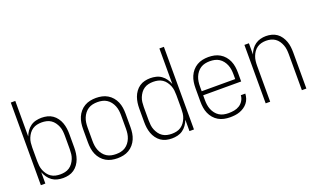

<svg xmlns="http://www.w3.org/2000/svg" viewBox="-77 -1166 2655 1605"><g transform="rotate(-20 1250.0 -363.5)"><path d="M266 8Q241 8 215.5 2Q190 -4 169 -19Q148 -34 133 -55.5Q118 -77 109 -101V0H69V-735H109V-419Q118 -443 133 -464.5Q148 -486 169 -501Q190 -516 215.5 -522Q241 -528 266 -528Q292 -528 317 -522Q342 -516 363 -501.5Q384 -487 399.5 -465.5Q415 -444 423.5 -420Q432 -396 435.5 -371Q439 -346 439 -320V-200Q439 -174 435.5 -149Q432 -124 423.5 -100Q415 -76 399.5 -54.5Q384 -33 363 -18.5Q342 -4 317 2Q292 8 266 8ZM254 -29Q275 -29 296 -33.5Q317 -38 335 -50Q353 -62 365.5 -79.5Q378 -97 386 -116.5Q394 -136 396.5 -157.5Q399 -179 399 -200V-320Q399 -341 396.5 -362.5Q394 -384 386 -403.5Q378 -423 365.5 -440.5Q353 -458 335 -470Q317 -482 296 -486.5Q275 -491 254 -491Q233 -491 212 -486.5Q191 -482 173 -470Q155 -458 142.5 -440.5Q130 -423 122 -403.5Q114 -384 111.5 -362.5Q109 -341 109 -320V-200Q109 -179 111.5 -157.5Q114 -136 122 -116.5Q130 -97 142.5 -79.5Q155 -62 173 -50Q191 -38 212 -33.5Q233 -29 254 -29Z M750 8Q723 8 697 2.5Q671 -3 648 -16.5Q625 -30 607.5 -50.5Q590 -71 579.5 -95.5Q569 -120 565 -146.5Q561 -173 561 -200V-320Q561 -347 565 -373.5Q569 -400 579.5 -424.5Q590 -449 607.5 -469.5Q625 -490 648 -503.5Q671 -517 697 -522.5Q723 -528 750 -528Q777 -528 803 -522.5Q829 -517 852 -503.5Q875 -490 892.5 -469.5Q910 -449 920.5 -424.5Q931 -400 935 -373.5Q939 -347 939 -320V-200Q939 -173 935 -146.5Q931 -120 920.5 -95.5Q910 -71 892.5 -50.5Q875 -30 852 -16.5Q829 -3 803 2.5Q777 8 750 8ZM750 -29Q772 -29 793 -33.5Q814 -38 832 -49.5Q850 -61 863.5 -78.5Q877 -96 885 -116Q893 -136 896 -157Q899 -178 899 -200V-320Q899 -342 896 -363Q893 -384 885 -404Q877 -424 863.5 -441.5Q850 -459 832 -470.5Q814 -482 793 -486.5Q772 -491 750 -491Q728 -491 707 -486.5Q686 -482 668 -470.5Q650 -459 636.5 -441.5Q623 -424 615 -404Q607 -384 604 -363Q601 -342 601 -320V-200Q601 -178 604 -157Q607 -136 615 -116Q623 -96 636.5 -78.5Q650 -61 668 -49.5Q686 -38 707 -33.5Q728 -29 750 -29Z M1234 8Q1208 8 1183 2Q1158 -4 1137 -18.5Q1116 -33 1100.5 -54.5Q1085 -76 1076.5 -100Q1068 -124 1064.5 -149Q1061 -174 1061 -200V-320Q1061 -346 1064.5 -371Q1068 -396 1076.5 -420Q1085 -444 1100.5 -465.5Q1116 -487 1137 -501.5Q1158 -516 1183 -522Q1208 -528 1234 -528Q1259 -528 1284.5 -522Q1310 -516 1331 -501Q1352 -486 1367 -464.5Q1382 -443 1391 -419V-735H1431V0H1391V-101Q1382 -77 1367 -55.5Q1352 -34 1331 -19Q1310 -4 1284.5 2Q1259 8 1234 8ZM1246 -29Q1267 -29 1288 -33.5Q1309 -38 1327 -50Q1345 -62 1357.5 -79.5Q1370 -97 1378 -116.5Q1386 -136 1388.5 -157.5Q1391 -179 1391 -200V-320Q1391 -341 1388.5 -362.5Q1386 -384 1378 -403.5Q1370 -423 1357.5 -440.5Q1345 -458 1327 -470Q1309 -482 1288 -486.5Q1267 -491 1246 -491Q1225 -491 1204 -486.5Q1183 -482 1165 -470Q1147 -458 1134.5 -440.5Q1122 -423 1114 -403.5Q1106 -384 1103.5 -362.5Q1101 -341 1101 -320V-200Q1101 -179 1103.5 -157.5Q1106 -136 1114 -116.5Q1122 -97 1134.5 -79.5Q1147 -62 1165 -50Q1183 -38 1204 -33.5Q1225 -29 1246 -29Z M1750 8Q1724 8 1697.5 2.5Q1671 -3 1648 -16.5Q1625 -30 1607.5 -50.5Q1590 -71 1579.5 -95.5Q1569 -120 1565 -146.5Q1561 -173 1561 -200V-320Q1561 -347 1565 -373.5Q1569 -400 1579.5 -424.5Q1590 -449 1607.5 -469.5Q1625 -490 1648 -503.5Q1671 -517 1697 -522.5Q1723 -528 1750 -528Q1777 -528 1803 -522.5Q1829 -517 1852 -503.5Q1875 -490 1892.5 -469.5Q1910 -449 1920.5 -424.5Q1931 -400 1935 -373.5Q1939 -347 1939 -320V-242H1601V-200Q1601 -178 1604 -157Q1607 -136 1615 -116Q1623 -96 1636.5 -78.5Q1650 -61 1668 -49.5Q1686 -38 1707.5 -33.5Q1729 -29 1750 -29Q1776 -29 1801 -33.5Q1826 -38 1847.5 -51.5Q1869 -65 1882.5 -87.5Q1896 -110 1897 -135H1937Q1936 -113 1929 -92Q1922 -71 1908.5 -54Q1895 -37 1876.5 -24.5Q1858 -12 1837 -4.5Q1816 3 1794 5.5Q1772 8 1750 8ZM1601 -278H1899V-320Q1899 -342 1896 -363Q1893 -384 1885 -404Q1877 -424 1863.5 -441.5Q1850 -459 1832 -470.5Q1814 -482 1793 -486.5Q1772 -491 1750 -491Q1728 -491 1707 -486.5Q1686 -482 1668 -470.5Q1650 -459 1636.5 -441.5Q1623 -424 1615 -404Q1607 -384 1604 -363Q1601 -342 1601 -320Z M2069 0V-520H2109V-420Q2117 -444 2132 -465Q2147 -486 2167.5 -500.5Q2188 -515 2212.5 -521.5Q2237 -528 2262 -528Q2288 -528 2313 -521.5Q2338 -515 2358.5 -500.5Q2379 -486 2393.5 -464.5Q2408 -443 2416.5 -419.5Q2425 -396 2428 -370.5Q2431 -345 2431 -320V0H2391V-320Q2391 -341 2388.5 -362Q2386 -383 2378.5 -402.5Q2371 -422 2359 -439.5Q2347 -457 2329.5 -469Q2312 -481 2291.5 -486Q2271 -491 2250 -491Q2229 -491 2208.5 -486Q2188 -481 2170.5 -469Q2153 -457 2141 -439.5Q2129 -422 2121.5 -402.5Q2114 -383 2111.5 -362Q2109 -341 2109 -320V0Z"/></g></svg>

Font: Iosevka Term Curly Extralight
Style: Regular
Weight: 200
Designer: Belleve Invis
Foundry: Belleve Invis
Version: Version 32.3.0